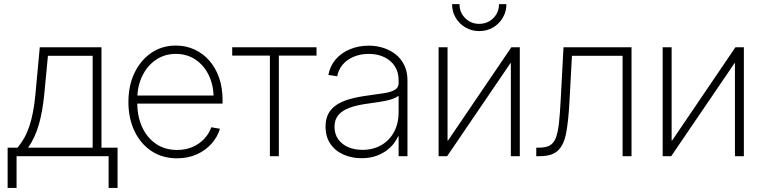

<svg xmlns="http://www.w3.org/2000/svg" viewBox="-20 -759 3710 933"><path d="M17.1 154.3V-41.5H65.4Q84 -64 98.1 -89.4Q112.3 -114.7 122.8 -146.2Q133.3 -177.7 140.6 -216.3Q147.9 -254.9 152.3 -302.7L173.3 -529.3H473.1V-41.5H551.3V154.3H507.8V0H60.5V154.3ZM116.7 -41.5H430.2V-487.8H212.9L195.3 -302.7Q187 -217.3 168.9 -154.1Q150.9 -90.8 116.7 -41.5Z M840.3 10.3Q769 10.3 715.8 -25.1Q662.6 -60.5 633.3 -122.6Q604 -184.6 604 -263.2Q604 -342.8 633.5 -404.5Q663.1 -466.3 715.1 -502Q767.1 -537.6 834.5 -537.6Q883.3 -537.6 924.8 -518.6Q966.3 -499.5 997.1 -464.6Q1027.8 -429.7 1044.7 -381.3Q1061.5 -333 1061.5 -273.4V-255.4H628.4V-294.9H1037.1L1018.1 -281.7Q1018.1 -343.8 994.9 -392.6Q971.7 -441.4 930.2 -469.2Q888.7 -497.1 834.5 -497.1Q779.8 -497.1 737.5 -468.3Q695.3 -439.5 671.1 -389.4Q647 -339.4 647 -274.9V-259.8Q647 -193.4 670.7 -141.6Q694.3 -89.8 737.8 -60.1Q781.2 -30.3 840.3 -30.3Q883.3 -30.3 917 -45.4Q950.7 -60.5 973.6 -85.7Q996.6 -110.8 1006.8 -140.6L1048.8 -133.3Q1037.1 -93.8 1008.1 -61Q979 -28.3 936.3 -9Q893.6 10.3 840.3 10.3Z M1291.5 0V-488.8H1108.4V-529.3H1518.1V-488.8H1335V0Z M1736.8 9.8Q1689.9 9.8 1649.9 -7.6Q1609.9 -24.9 1585.9 -59.3Q1562 -93.8 1562 -144.5Q1562 -179.7 1575 -205.1Q1587.9 -230.5 1613.8 -248.3Q1639.6 -266.1 1679 -277.3Q1718.3 -288.6 1771.5 -295.4Q1816.4 -301.3 1848.9 -306.6Q1881.3 -312 1899.2 -322.8Q1917 -333.5 1917 -354.5V-370.1Q1917 -408.2 1898.9 -436.5Q1880.9 -464.8 1848.1 -481Q1815.4 -497.1 1772 -497.1Q1731 -497.1 1698 -482.9Q1665 -468.8 1644.5 -444.1Q1624 -419.4 1618.7 -388.2L1575.7 -395Q1583.5 -438 1610.8 -470Q1638.2 -502 1680.2 -519.5Q1722.2 -537.1 1771.5 -537.1Q1811 -537.1 1845.2 -525.6Q1879.4 -514.2 1905.3 -492.7Q1931.2 -471.2 1945.6 -439.9Q1960 -408.7 1960 -369.1V0H1917V-96.7H1914.6Q1901.4 -66.9 1876.5 -42.7Q1851.6 -18.6 1816.4 -4.4Q1781.2 9.8 1736.8 9.8ZM1741.2 -30.8Q1793 -30.8 1832.5 -53.5Q1872.1 -76.2 1894.5 -117.4Q1917 -158.7 1917 -213.9V-293.9Q1908.2 -286.6 1894 -280.8Q1879.9 -274.9 1861.1 -270.8Q1842.3 -266.6 1819.8 -263.2Q1797.4 -259.8 1772.9 -256.3Q1714.8 -249 1678 -235.1Q1641.1 -221.2 1623.3 -198.7Q1605.5 -176.3 1605.5 -143.1Q1605.5 -107.4 1623.5 -82.3Q1641.6 -57.1 1672.4 -43.9Q1703.1 -30.8 1741.2 -30.8Z M2505.9 0H2462.4V-452.1H2460.4L2152.8 0H2111.3V-529.3H2154.8V-76.2H2157.2L2464.8 -529.3H2505.9ZM2308.6 -607.9Q2272 -607.9 2241.9 -625.5Q2211.9 -643.1 2194.3 -672.9Q2176.8 -702.6 2176.8 -738.8H2212.9Q2212.9 -698.2 2240.7 -670.7Q2268.6 -643.1 2308.6 -643.1Q2349.1 -643.1 2377 -670.7Q2404.8 -698.2 2404.8 -738.8H2440.9Q2440.9 -702.6 2423.3 -672.9Q2405.8 -643.1 2376 -625.5Q2346.2 -607.9 2308.6 -607.9Z M2585.9 0V-41.5H2600.1Q2632.3 -41.5 2651.4 -52Q2670.4 -62.5 2680.7 -88.4Q2690.9 -114.3 2696 -159.4Q2701.2 -204.6 2704.6 -273.4L2718.3 -529.3H3048.8V0H3005.4V-487.8H2759.3L2747.1 -262.7Q2742.2 -171.9 2731.4 -113.8Q2720.7 -55.7 2691.7 -27.8Q2662.6 0 2603 0Z M3594.7 0H3551.3V-452.1H3549.3L3241.7 0H3200.2V-529.3H3243.7V-76.2H3246.1L3553.7 -529.3H3594.7Z"/></svg>

Font: Inter 24pt ExtraLight
Style: Regular
Weight: 250
Designer: Rasmus Andersson
Foundry: rsms
Version: Version 4.001;git-66647c0bb